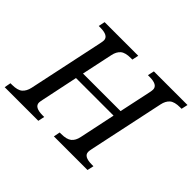

<svg xmlns="http://www.w3.org/2000/svg" viewBox="-175 -945 1175 1175"><g transform="rotate(45 413.0 -357.0)"><path d="M404.8 0 413.1 -42H425.8Q473.6 -42 495.1 -59.8Q516.6 -77.6 523.9 -113.8L573.2 -348.1H248L198.2 -109.9Q193.8 -88.9 193.8 -82Q193.8 -42 266.1 -42H278.8L270 0H-21L-13.2 -42H0Q48.3 -42 69.3 -60.3Q90.3 -78.6 98.1 -113.8L202.1 -604Q206.1 -622.6 206.1 -631.8Q206.1 -671.9 133.8 -671.9H121.1L129.9 -713.9H420.9L412.1 -671.9H398.9Q351.1 -671.9 330.1 -653.8Q309.1 -635.7 301.8 -600.1L258.8 -397.9H584L627.9 -604Q631.8 -622.6 631.8 -631.8Q631.8 -671.9 560.1 -671.9H546.9L556.2 -713.9H847.2L837.9 -671.9H825.2Q777.3 -671.9 756.3 -653.6Q735.4 -635.3 728 -600.1L624 -109.9Q620.1 -91.3 620.1 -82Q620.1 -42 691.9 -42H705.1L695.8 0Z"/></g></svg>

Font: Droid Serif
Style: Italic
Weight: 400
Italic angle: -12°
Designer: Monotype Design team
Foundry: Monotype Imaging Inc.
Version: Version 1.03